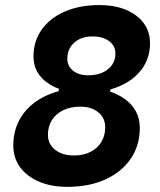

<svg xmlns="http://www.w3.org/2000/svg" viewBox="-20 -723 626 753"><path d="M244.1 9.8Q180.9 9.8 133.2 -10.5Q85.4 -30.8 58.8 -67.3Q32.2 -103.9 32.2 -152.3Q32.2 -220.2 67.1 -270.8Q102 -321.3 165 -349.6Q228 -377.9 312 -377.9Q409.7 -377.9 469 -335.1Q528.3 -292.2 528.3 -221.7Q528.3 -152.3 492.7 -100.3Q457 -48.3 393.3 -19.3Q329.6 9.8 244.1 9.8ZM270.5 -113.3Q307.2 -113.3 334.8 -127.2Q362.3 -141.1 377.4 -166.1Q392.6 -191 392.6 -223.9Q392.6 -260.3 365.6 -282.5Q338.7 -304.7 294.4 -304.7Q256.8 -304.7 228.3 -290.9Q199.7 -277.1 183.8 -252.3Q168 -227.4 168 -194.3Q168 -157.7 196.3 -135.5Q224.6 -113.3 270.5 -113.3ZM206.1 -344.7 214.8 -394.5H417L408.2 -344.7ZM325.7 -427.7Q373.5 -427.7 403.1 -451.2Q432.6 -474.7 432.6 -513.2Q432.6 -543.5 407.9 -561.8Q383.2 -580.1 342.8 -580.1Q298.3 -580.1 271.2 -555.9Q244.1 -531.7 244.1 -492.6Q244.1 -463.6 266.6 -445.7Q289.2 -427.7 325.7 -427.7ZM309 -359.4Q220.2 -359.4 165.8 -398.3Q111.3 -437.3 111.3 -501Q111.3 -561.5 143.6 -606.9Q175.8 -652.3 234.1 -677.7Q292.5 -703.1 369.6 -703.1Q459.1 -703.1 513.7 -662.1Q568.4 -621.1 568.4 -553.7Q568.4 -495 535.9 -451.4Q503.4 -407.7 445.3 -383.5Q387.2 -359.4 309 -359.4Z"/></svg>

Font: Cascadia Mono NF
Style: Italic
Weight: 400
Italic angle: -10°
Monospace: yes
Designer: Aaron Bell
Foundry: Saja Typeworks
Version: Version 2404.023